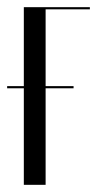

<svg xmlns="http://www.w3.org/2000/svg" viewBox="-22 -515 285 535"><path d="M44.4 0H105.1V-489H228.4V-495H44.4ZM-2.1 -269H183V-275H-2.1Z"/></svg>

Font: Moniqa Black
Style: Regular
Weight: 900
Designer: Rajesh Rajput
Foundry: Rajesh Rajput
Version: Version 1.000